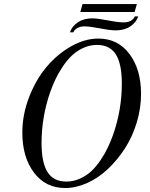

<svg xmlns="http://www.w3.org/2000/svg" viewBox="-20 -923 750 961"><path d="M465.8 -698.2Q429.7 -698.2 396.7 -683.1Q363.8 -668 339.4 -644.5Q314.9 -621.1 293.5 -588.9Q272 -556.6 257.8 -526.6Q243.7 -496.6 231.9 -463.9Q188 -338.9 188 -207Q188 -107.9 218.3 -61Q248.5 -14.2 312 -14.2Q348.1 -14.2 381.1 -29.3Q414.1 -44.4 438.5 -67.6Q462.9 -90.8 484.4 -123Q505.9 -155.3 520 -185.3Q534.2 -215.3 545.9 -248Q589.8 -373 589.8 -504.9Q589.8 -604 559.6 -651.1Q529.3 -698.2 465.8 -698.2ZM472.2 -730Q570.3 -730 628.2 -652.6Q686 -575.2 686 -453.1Q686 -380.9 664.3 -309.3Q642.6 -237.8 605 -179.7Q567.4 -121.6 519.5 -76.7Q471.7 -31.7 416 -6.8Q360.4 18.1 306.2 18.1Q208 18.1 149.9 -59.3Q91.8 -136.7 91.8 -258.8Q91.8 -349.1 125.5 -436.5Q159.2 -523.9 212.6 -587.6Q266.1 -651.4 335.2 -690.7Q404.3 -730 472.2 -730ZM330.1 -761.2Q339.8 -791 369.4 -811Q398.9 -831.1 441.9 -831.1Q466.8 -831.1 521 -820.8Q570.8 -811 600.1 -811Q620.1 -811 634.5 -819.1Q648.9 -827.1 654.8 -840.8H671.9Q662.1 -811 632.6 -791Q603 -771 560.1 -771Q531.7 -771 481.9 -780.8Q427.7 -791 402.8 -791Q382.8 -791 367.9 -783Q353 -774.9 347.2 -761.2ZM381.8 -862.8 393.1 -902.8H665L653.8 -862.8Z"/></svg>

Font: Flanker Steampunk
Style: Italic
Weight: 400
Italic angle: -12°
Designer: Alexey Kryukov, Leonardo Di Lena
Foundry: Alexey Kryukov, Leonardo Di Lena
Version: 1.210